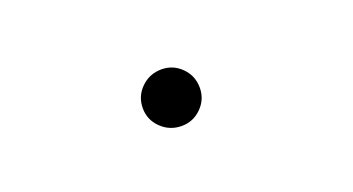

<svg xmlns="http://www.w3.org/2000/svg" viewBox="-26 -276 803 437"><g transform="rotate(-20 375.0 -57.5)"><path d="M364 11Q335 11 314.5 -9Q294 -29 294 -57Q294 -86 314.5 -106Q335 -126 364 -126Q392 -126 412 -106Q432 -86 432 -57Q432 -29 412 -9Q392 11 364 11Z"/></g></svg>

Font: Inconsolata ExtraExpanded Medium
Style: Regular
Weight: 500
Width: 8
Monospace: yes
Designer: Raph Levien, Cyreal, Brenton Simpson
Foundry: Raph Levien, Cyreal, Google
Version: Version 3.001; ttfautohint (v1.8.2.53-6de2)